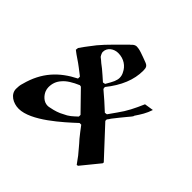

<svg xmlns="http://www.w3.org/2000/svg" viewBox="-183 -924 1139 1139"><g transform="rotate(45 387.0 -354.5)"><path d="M116 24C218 24 360 -106 431 -172H445C463 -149 479 -126 497 -105C523 -77 541 -53 562 -29C575 -13 581 -1 595 16L604 14L697 -100L698 -108L530 -289V-301C532 -304 534 -306 537 -310L543 -319L544 -321C570 -354 585 -373 606 -398C616 -411 623 -416 631 -431C628 -429 628 -430 630 -432C653 -466 671 -494 684 -534L627 -525C601 -465 580 -422 545 -374C535 -359 523 -343 509 -323L494 -321C456 -356 428 -382 388 -415L386 -429C448 -506 479 -582 479 -658C479 -684 474 -694 454 -702C430 -711 410 -719 391 -725C373 -731 359 -733 351 -733C343 -733 334 -730 326 -723L316 -713H315L278 -676C223 -621 188 -588 147 -531C137 -518 124 -501 110 -480L108 -463C111 -460 106 -466 109 -463C136 -441 165 -425 194 -402C204 -394 216 -385 229 -375C232 -372 235 -371 238 -368V-352C133 -299 61 -224 28 -98C22 -81 21 -64 21 -49C21 -4 68 24 116 24ZM401 -210V-196C373 -170 358 -155 326 -141C304 -128 273 -118 245 -113C237 -111 231 -110 226 -110H224C191 -110 166 -138 156 -162C152 -172 150 -182 150 -192C150 -222 159 -248 180 -271C199 -294 232 -314 274 -332L284 -330ZM237 -546C234 -554 230 -559 230 -568C230 -604 264 -628 300 -628C349 -628 384 -601 400 -567C407 -555 410 -542 410 -529C410 -519 407 -507 402 -495C397 -483 388 -467 374 -443L359 -440C335 -461 319 -476 297 -494L271 -514C263 -521 253 -530 242 -538L238 -545C238 -547 237 -544 237 -546Z"/></g></svg>

Font: Ponomar Unicode
Style: Regular
Weight: 400
Version: 1.3